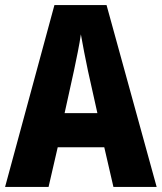

<svg xmlns="http://www.w3.org/2000/svg" viewBox="-20 -735 636 755"><path d="M426 0 390 -156H207L171 0H0L194 -715H399L596 0ZM326 -456Q319 -490 311 -530Q303 -570 298 -600Q294 -571 286 -531Q278 -491 271 -458L234 -290H363Z"/></svg>

Font: Noto Sans Devanagari Condensed ExtraBold
Style: Regular
Weight: 800
Width: 3
Designer: Jelle Bosma - Monotype Design Team
Foundry: Monotype Imaging Inc.
Version: Version 2.004; ttfautohint (v1.8.4.7-5d5b)